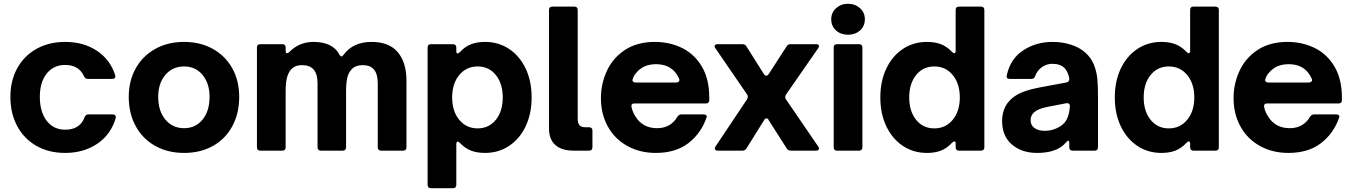

<svg xmlns="http://www.w3.org/2000/svg" viewBox="-20 -798 7163 1017"><path d="M35 -285Q35 -370 71 -436Q107 -502 173 -539Q239 -576 325 -576Q423 -576 493.5 -529Q564 -482 590 -400Q591 -398 591 -394Q591 -380 575 -380H445Q431 -380 425 -394Q398 -454 325 -454Q264 -454 227.5 -408.5Q191 -363 191 -285Q191 -205 227.5 -158Q264 -111 325 -111Q404 -111 428 -177Q433 -192 449 -192H576Q596 -192 593 -173Q568 -86 496 -37Q424 12 325 12Q239 12 173.5 -25Q108 -62 71.5 -129.5Q35 -197 35 -285Z M662 -285Q662 -370 699 -436Q736 -502 802.5 -539Q869 -576 955 -576Q1041 -576 1107.5 -539Q1174 -502 1210.5 -436Q1247 -370 1247 -285Q1247 -197 1210.5 -129.5Q1174 -62 1108 -25Q1042 12 955 12Q869 12 802.5 -25Q736 -62 699 -129.5Q662 -197 662 -285ZM1090 -285Q1090 -356 1053 -401Q1016 -446 955 -446Q894 -446 856 -401.5Q818 -357 818 -285Q818 -210 856 -164.5Q894 -119 955 -119Q1016 -119 1053 -164.5Q1090 -210 1090 -285Z M1359 0Q1341 0 1341 -18V-546Q1341 -564 1359 -564H1475Q1493 -564 1493 -546V-530Q1493 -516 1501 -516Q1506 -516 1513 -523Q1565 -576 1641 -576Q1691 -576 1726 -559Q1761 -542 1778 -508Q1784 -499 1789 -499Q1793 -499 1799 -507Q1850 -576 1948 -576Q2041 -576 2087 -521.5Q2133 -467 2133 -371V-18Q2133 0 2115 0H1999Q1981 0 1981 -18V-355Q1981 -406 1961 -429.5Q1941 -453 1901 -453Q1862 -453 1841 -429Q1825 -412 1819 -384Q1813 -356 1813 -312V-18Q1813 0 1795 0H1680Q1662 0 1662 -18V-355Q1662 -406 1641.5 -429.5Q1621 -453 1580 -453Q1540 -453 1520 -428Q1506 -411 1499.5 -384Q1493 -357 1493 -312V-18Q1493 0 1475 0Z M2796 -282Q2796 -196 2764.5 -129.5Q2733 -63 2677 -25.5Q2621 12 2549 12Q2507 12 2475.5 0Q2444 -12 2417 -40Q2409 -48 2405 -48Q2397 -48 2397 -34V181Q2397 199 2379 199H2263Q2245 199 2245 181V-546Q2245 -564 2263 -564H2379Q2397 -564 2397 -546V-526Q2397 -515 2404 -515Q2409 -515 2417 -523Q2444 -552 2475.5 -564Q2507 -576 2549 -576Q2621 -576 2677 -538.5Q2733 -501 2764.5 -434.5Q2796 -368 2796 -282ZM2375 -282Q2375 -209 2412.5 -163.5Q2450 -118 2510 -118Q2570 -118 2606.5 -163.5Q2643 -209 2643 -282Q2643 -355 2606.5 -400.5Q2570 -446 2510 -446Q2450 -446 2412.5 -400.5Q2375 -355 2375 -282Z M3019 0Q2956 0 2922 -29.5Q2888 -59 2888 -118V-745Q2888 -763 2906 -763H3022Q3040 -763 3040 -745V-167Q3040 -124 3079 -124H3100Q3118 -124 3118 -106V-18Q3118 0 3100 0Z M3163 -278Q3163 -354 3194.5 -422.5Q3226 -491 3290.5 -533.5Q3355 -576 3449 -576Q3526 -576 3591.5 -544.5Q3657 -513 3697 -446.5Q3737 -380 3737 -280V-268Q3737 -250 3719 -250H3340Q3331 -250 3327 -245Q3323 -240 3325 -231Q3331 -203 3346 -181Q3384 -119 3461 -119Q3498 -119 3525.5 -135.5Q3553 -152 3568 -180Q3573 -186 3577.5 -189Q3582 -192 3589 -192H3706Q3716 -192 3720.5 -188Q3725 -184 3723 -177Q3694 -92 3626.5 -40Q3559 12 3454 12Q3368 12 3301.5 -25.5Q3235 -63 3199 -129Q3163 -195 3163 -278ZM3562 -361Q3571 -361 3576 -366.5Q3581 -372 3577 -381Q3570 -398 3559 -412Q3523 -458 3455 -458Q3387 -458 3350 -412Q3337 -398 3332 -380Q3330 -376 3330 -373Q3330 -368 3335 -364.5Q3340 -361 3347 -361Z M3782 0Q3775 0 3770.5 -3Q3766 -6 3766 -11Q3766 -17 3770 -22L3937 -272Q3941 -279 3941 -285Q3941 -293 3937 -298L3769 -543Q3765 -548 3765 -553Q3765 -558 3769.5 -561Q3774 -564 3781 -564H3912Q3927 -564 3934 -552L4026 -406Q4032 -397 4039 -397Q4046 -397 4052 -406L4147 -553Q4151 -559 4155.5 -561.5Q4160 -564 4168 -564H4303Q4318 -564 4318 -554Q4318 -548 4314 -543L4144 -298Q4139 -290 4139 -284Q4139 -277 4143 -272L4314 -22Q4318 -17 4318 -11Q4318 -6 4313.5 -3Q4309 0 4302 0H4169Q4154 0 4147 -12L4052 -161Q4048 -171 4040 -171Q4033 -171 4027 -161L3934 -12Q3927 0 3912 0Z M4414 0Q4396 0 4396 -18V-546Q4396 -564 4414 -564H4530Q4548 -564 4548 -546V-18Q4548 0 4530 0ZM4383 -696Q4383 -732 4409 -755Q4435 -778 4472 -778Q4509 -778 4535 -755Q4561 -732 4561 -696Q4561 -659 4535.5 -636.5Q4510 -614 4472 -614Q4434 -614 4408.5 -636.5Q4383 -659 4383 -696Z M4643 -282Q4643 -368 4674.5 -434.5Q4706 -501 4762 -538.5Q4818 -576 4890 -576Q4932 -576 4963.5 -564Q4995 -552 5022 -524Q5030 -516 5034 -516Q5042 -516 5042 -530V-745Q5042 -763 5060 -763H5176Q5194 -763 5194 -745V-18Q5194 0 5176 0H5060Q5042 0 5042 -18V-38Q5042 -49 5035 -49Q5030 -49 5022 -41Q4995 -12 4963.5 0Q4932 12 4890 12Q4818 12 4762 -25.5Q4706 -63 4674.5 -129.5Q4643 -196 4643 -282ZM5064 -282Q5064 -355 5026.5 -400.5Q4989 -446 4929 -446Q4869 -446 4832.5 -400.5Q4796 -355 4796 -282Q4796 -209 4832.5 -163.5Q4869 -118 4929 -118Q4989 -118 5026.5 -163.5Q5064 -209 5064 -282Z M5288 -157Q5288 -243 5356 -289Q5400 -319 5488 -335L5628 -361Q5645 -364 5644 -382Q5638 -416 5620 -436Q5598 -460 5554 -460Q5524 -460 5499 -442.5Q5474 -425 5463 -395Q5459 -380 5443 -380H5329Q5308 -380 5313 -400Q5332 -487 5400 -531.5Q5468 -576 5555 -576Q5606 -576 5651 -562Q5696 -548 5728 -520Q5760 -492 5774.5 -455Q5789 -418 5792.5 -379.5Q5796 -341 5796 -280V-18Q5796 0 5778 0H5662Q5644 0 5644 -18V-37Q5644 -53 5638 -53Q5635 -53 5629 -46Q5612 -27 5599 -19Q5553 12 5473 12Q5392 12 5340 -32.5Q5288 -77 5288 -157ZM5580 -120Q5614 -136 5629 -163Q5644 -190 5647 -234V-236Q5647 -245 5641.5 -249Q5636 -253 5627 -251L5529 -232Q5500 -226 5483.5 -219Q5467 -212 5456 -202Q5439 -185 5439 -162Q5439 -134 5460 -119.5Q5481 -105 5514 -105Q5549 -105 5580 -120Z M5885 -282Q5885 -368 5916.5 -434.5Q5948 -501 6004 -538.5Q6060 -576 6132 -576Q6174 -576 6205.5 -564Q6237 -552 6264 -524Q6272 -516 6276 -516Q6284 -516 6284 -530V-745Q6284 -763 6302 -763H6418Q6436 -763 6436 -745V-18Q6436 0 6418 0H6302Q6284 0 6284 -18V-38Q6284 -49 6277 -49Q6272 -49 6264 -41Q6237 -12 6205.5 0Q6174 12 6132 12Q6060 12 6004 -25.5Q5948 -63 5916.5 -129.5Q5885 -196 5885 -282ZM6306 -282Q6306 -355 6268.5 -400.5Q6231 -446 6171 -446Q6111 -446 6074.5 -400.5Q6038 -355 6038 -282Q6038 -209 6074.5 -163.5Q6111 -118 6171 -118Q6231 -118 6268.5 -163.5Q6306 -209 6306 -282Z M6514 -278Q6514 -354 6545.5 -422.5Q6577 -491 6641.5 -533.5Q6706 -576 6800 -576Q6877 -576 6942.5 -544.5Q7008 -513 7048 -446.5Q7088 -380 7088 -280V-268Q7088 -250 7070 -250H6691Q6682 -250 6678 -245Q6674 -240 6676 -231Q6682 -203 6697 -181Q6735 -119 6812 -119Q6849 -119 6876.5 -135.5Q6904 -152 6919 -180Q6924 -186 6928.5 -189Q6933 -192 6940 -192H7057Q7067 -192 7071.5 -188Q7076 -184 7074 -177Q7045 -92 6977.5 -40Q6910 12 6805 12Q6719 12 6652.5 -25.5Q6586 -63 6550 -129Q6514 -195 6514 -278ZM6913 -361Q6922 -361 6927 -366.5Q6932 -372 6928 -381Q6921 -398 6910 -412Q6874 -458 6806 -458Q6738 -458 6701 -412Q6688 -398 6683 -380Q6681 -376 6681 -373Q6681 -368 6686 -364.5Q6691 -361 6698 -361Z"/></svg>

Font: Open Sauce Two ExtraBold
Style: Regular
Weight: 800
Designer: Alfredo Marco Pradil
Foundry: Creative Sauce Fz LLC
Version: Version 1.477